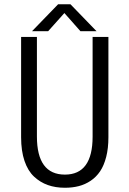

<svg xmlns="http://www.w3.org/2000/svg" viewBox="-20 -874 610 905"><path d="M435 -727H359L283.5 -812.5L207 -727H131L254 -854H312ZM286 11Q241.5 11 205.5 -1.8Q169.5 -14.5 140.5 -41.5Q111.5 -68.5 95.5 -115.5Q79.5 -162.5 79.5 -227V-700H154V-231Q154 -51 286 -51Q416.5 -51 416.5 -230V-700H491V-227Q491 -175 480.5 -134.2Q470 -93.5 451.8 -66.5Q433.5 -39.5 407.5 -22Q381.5 -4.5 351.5 3.2Q321.5 11 286 11Z"/></svg>

Font: League Mono Narrow Light
Style: Regular
Weight: 300
Width: 3
Designer: Tyler Finck
Foundry: The League of Moveable Type / Tyler Finck
Version: Version 2.210